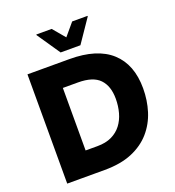

<svg xmlns="http://www.w3.org/2000/svg" viewBox="-162 -1061 1086 1189"><g transform="rotate(-20 381.0 -466.5)"><path d="M171.6 0V-154H331.6Q386.7 -154 425.7 -172.7Q464.8 -191.4 489.8 -224.1Q514.8 -256.7 526.8 -300Q538.8 -343.2 538.8 -391.6Q538.8 -475 495.4 -520.5Q452.1 -566 352.8 -566H171.6V-720H352.8Q534.9 -720 627.5 -635.6Q720 -551.3 720 -394.4Q720 -315.2 697.7 -244Q675.3 -172.9 627.5 -118Q579.7 -63.1 504.7 -31.5Q429.6 0 323.2 0ZM76.4 0V-720H253.6V0ZM315.8 -777.2 212.2 -929.2V-933.2H313.4L381 -853L448.6 -933.2H549.8V-929.2L446.2 -777.2Z"/></g></svg>

Font: Kufam
Style: Regular
Weight: 400
Designer: Wael Morcos, Artur Schmal
Foundry: Original Type
Version: Version 1.301; ttfautohint (v1.8.3)